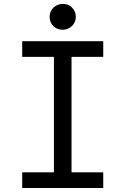

<svg xmlns="http://www.w3.org/2000/svg" viewBox="-20 -938 626 958"><path d="M293 -918.5Q321.8 -918.5 338.9 -900.9Q358.4 -880.9 358.4 -854Q358.4 -827.1 338.9 -808.1Q319.8 -789.6 293 -789.6Q265.1 -789.6 247.1 -807.1Q227.5 -826.2 227.5 -854Q227.5 -881.8 247.1 -900.1Q266.6 -918.5 293 -918.5ZM90.8 0V-78.1H249V-654.3H90.8V-732.4H495.1V-654.3H336.9V-78.1H495.1V0Z"/></svg>

Font: Consola Mono
Style: Book
Weight: 400
Monospace: yes
Designer: Wojciech Kalinowski "wmk69" (wmk69@o2.pl)
Foundry: Wojciech Kalinowski "wmk69" (wmk69@o2.pl)
Version: Version 2.1.0